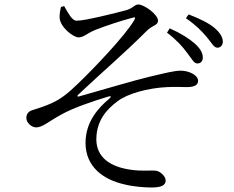

<svg xmlns="http://www.w3.org/2000/svg" viewBox="-20 -781 1040 853"><path d="M810 -548C830 -523 841 -499 856 -499C871 -499 881 -508 881 -525C881 -545 871 -564 846 -587C821 -609 784 -633 734 -655L722 -636C764 -604 790 -575 810 -548ZM898 -617C919 -593 929 -570 945 -569C959 -569 969 -578 970 -595C970 -616 958 -635 933 -657C908 -678 868 -698 818 -717L806 -700C851 -669 876 -643 898 -617ZM320 -689C355 -688 497 -724 542 -736C576 -747 577 -761 595 -761C620 -761 682 -717 682 -689C682 -668 658 -670 632 -644C525 -537 448 -474 326 -359C322 -355 324 -351 329 -352C429 -380 576 -424 644 -440C716 -457 755 -467 783 -467C820 -467 860 -447 860 -422C860 -405 847 -394 809 -394C788 -394 764 -396 722 -394C637 -390 546 -365 502 -331C455 -296 408 -246 408 -161C409 -81 470 -40 560 -27C613 -19 651 -26 676 -22C693 -18 716 2 716 21C716 42 697 52 653 52C622 52 570 48 532 38C439 17 360 -40 360 -146C360 -241 418 -303 466 -343C476 -351 474 -356 461 -352C388 -330 304 -301 254 -273C192 -239 169 -215 140 -215C121 -215 97 -235 97 -257C97 -273 105 -285 122 -291C147 -299 180 -309 208 -322C250 -341 282 -366 326 -409C386 -466 535 -620 576 -691C584 -704 580 -706 568 -702C518 -689 449 -666 403 -648C361 -630 352 -615 329 -615C305 -615 248 -660 245 -701C244 -714 247 -736 251 -750L265 -754C283 -723 300 -689 320 -689Z"/></svg>

Font: Harano Aji Mincho KR
Style: Regular
Weight: 400
Foundry: Masamichi Hosoda
Version: HaranoAjiMinchoKR-Regular version 20230610;ttx 4.39.4